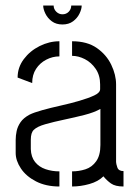

<svg xmlns="http://www.w3.org/2000/svg" viewBox="-20 -679 506 698"><path d="M207 -590Q184 -590 168.5 -601.5Q153 -613 145 -629.5Q137 -646 137 -659H175Q175 -646 184.5 -636.5Q194 -627 207 -627Q221 -627 230 -636.5Q239 -646 239 -659H277Q277 -646 269 -629.5Q261 -613 245.5 -601.5Q230 -590 207 -590ZM196 -1Q147 -1 111 -19.5Q75 -38 56 -66.5Q37 -95 37 -123V-170Q37 -186 40.5 -202.5Q44 -219 54.5 -234.5Q65 -250 87 -262Q103 -270 133.5 -278.5Q164 -287 200 -295Q236 -303 268.5 -312.5Q301 -322 322.5 -332Q344 -342 344 -355V-372Q344 -405 328 -428.5Q312 -452 288.5 -464Q265 -476 242 -476V-529Q297 -529 332 -504.5Q367 -480 384.5 -443.5Q402 -407 402 -372V-90Q402 -84 406.5 -70.5Q411 -57 429 -57V-1Q399 -1 383.5 -12Q368 -23 356 -38Q337 -19 305 -10Q273 -1 242 -1V-56Q267 -56 290.5 -63.5Q314 -71 329.5 -92.5Q345 -114 345 -152V-283Q322 -270 286.5 -261Q251 -252 213 -244Q175 -236 145 -227.5Q115 -219 103 -207Q92 -197 92 -171V-137Q93 -108 107.5 -90Q122 -72 145.5 -64Q169 -56 196 -56ZM97 -377 44 -397Q44 -434 66.5 -464Q89 -494 124 -511.5Q159 -529 196 -529V-474Q171 -474 148 -462Q125 -450 111 -428.5Q97 -407 97 -377Z"/></svg>

Font: Stick No Bills Light
Style: Regular
Weight: 300
Version: Version 2.000